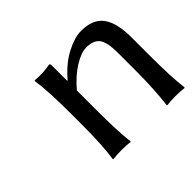

<svg xmlns="http://www.w3.org/2000/svg" viewBox="-107 -593 748 748"><g transform="rotate(-45 267.5 -218.5)"><path d="M374 -379.9Q345.7 -379.9 306.2 -355.2Q266.6 -330.6 230 -287.1V-180.2Q230 -57.1 237.8 0L235.8 2.9Q217.8 0 189 0Q160.2 0 142.1 2.9L140.1 0Q149.9 -67.9 149.9 -180.2V-233.9Q149.9 -366.7 140.1 -428.2L142.1 -431.2Q187.5 -427.2 224.1 -435.1Q230 -435.1 230 -424.8V-342.8L231.9 -339.8Q275.4 -391.1 323 -415.5Q370.6 -439.9 404.8 -439.9Q470.2 -439.9 498.5 -401.4Q526.9 -362.8 526.9 -282.2V-180.2Q526.9 -60.5 535.2 0L533.2 2.9Q514.6 0 485.8 0Q457 0 439 2.9L437 0Q446.8 -77.6 446.8 -180.2V-277.8Q446.8 -336.9 430.2 -358.4Q413.6 -379.9 374 -379.9Z"/></g></svg>

Font: Linear Smooth
Style: Regular
Weight: 400
Designer: Philipp H. Poll, Flanker
Foundry: Philipp H. Poll, reworked by Flanker
Version: Version 1.061 | FøM Fix